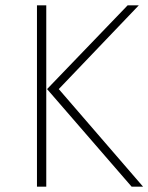

<svg xmlns="http://www.w3.org/2000/svg" viewBox="-20 -702 558 722"><path d="M154 -682V0H119V-682ZM502 -682 201 -367 518 0H475L157 -367L460 -682Z"/></svg>

Font: Fira Sans UltraLight
Style: Regular
Weight: 200
Designer: Carrois Corporate & Edenspiekermann AG
Foundry: Carrois Corporate GbR & Edenspiekermann AG
Version: Version 4.106;PS 004.106;hotconv 1.0.70;makeotf.lib2.5.58329